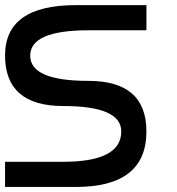

<svg xmlns="http://www.w3.org/2000/svg" viewBox="-20 -740 701 760"><path d="M559.6 -620.1Q559.6 -644.5 559.6 -719.7Q559.6 -719.7 280.3 -719.7Q0 -719.7 0 -520.5Q0 -320.3 230.5 -320.3Q460 -320.3 460 -219.7Q460 -99.6 230.5 -99.6Q0 -99.6 0 -99.6Q0 -66.4 0 0Q0 0 280.3 0Q559.6 0 559.6 -219.7Q559.6 -219.7 559.6 -219.7Q559.6 -219.7 559.6 -219.7Q559.6 -419.9 330.1 -419.9Q99.6 -419.9 99.6 -519.5Q99.6 -620.1 330.1 -620.1Q559.6 -620.1 559.6 -620.1Z"/></svg>

Font: Encounter VC
Style: Regular
Weight: 400
Designer: Silver Alicorn
Version: Version 1.0